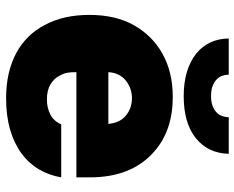

<svg xmlns="http://www.w3.org/2000/svg" viewBox="-92 -690 791 648"><g transform="rotate(90 304.0 -365.5)"><path d="M311.1 9.9Q265.6 9.9 227.5 1.1Q189.3 -7.8 158.4 -24.5Q127.5 -41.2 103.7 -65.3Q79.9 -89.5 63.9 -120.4Q29.8 -183.2 29.8 -271.3Q29.8 -359.4 64.6 -421.5Q99.8 -483.7 160.2 -517.4Q222.3 -552.6 306.8 -552.6Q418.7 -552.6 489.3 -491.5Q578.1 -415.5 578.1 -272.7V-227.3H223Q223 -210.2 224.8 -198.2Q226.6 -186.1 233.7 -172.9Q243.6 -152.3 263.8 -140.1Q284.1 -127.8 315.3 -127.8Q343 -127.8 365.6 -139.2Q388.1 -150.6 399.1 -176.1H578.1Q571 -134.6 550.6 -100.3Q530.2 -66.1 496.6 -41.5Q463.1 -17 416.7 -3.6Q370.4 9.9 311.1 9.9ZM304 -589.5Q258.2 -589.5 222.3 -600.3Q186.4 -611.2 161.4 -631Q136.4 -650.9 123 -679Q109.7 -707 109.4 -741.5H231.5Q231.5 -730.8 235.1 -720.2Q238.6 -709.5 247.2 -701Q255.7 -692.5 269.5 -687.1Q283.4 -681.8 304 -681.8Q322.4 -681.8 335.9 -686.6Q349.4 -691.4 358.1 -699.6Q366.8 -707.7 370.9 -718.6Q375 -729.4 375 -741.5H498.6Q496.8 -671.5 445.7 -630.3Q394.9 -589.5 304 -589.5ZM397.7 -335.2Q393.8 -375 369.3 -394.5Q344.8 -414.8 311.1 -414.8Q277 -414.8 251.1 -393.8Q225.5 -372.9 223 -335.2Z"/></g></svg>

Font: Linik Sans Black
Style: Regular
Weight: 900
Designer: Fonts by Rasmus Andersson / Changes by Cristiano Sobral with parts from Marc Monis
Foundry: rsms
Version: Version 3.020; ttfautohint (v1.6)